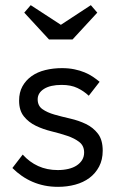

<svg xmlns="http://www.w3.org/2000/svg" viewBox="-20 -714 449 744"><path d="M205 10Q240 10 271.5 1.5Q303 -7 326.5 -24.5Q350 -42 364 -68.5Q378 -95 378 -130Q378 -172 359.5 -196Q341 -220 313 -233.5Q285 -247 252 -254.5Q219 -262 191 -270Q163 -278 144.5 -291Q126 -304 126 -329Q126 -354 150.5 -369.5Q175 -385 219 -385Q255 -385 280 -373Q305 -361 324 -343L366 -397Q354 -407 340 -416.5Q326 -426 308 -433.5Q290 -441 268 -445.5Q246 -450 220 -450Q186 -450 155.5 -442.5Q125 -435 102.5 -419Q80 -403 67 -379.5Q54 -356 54 -324Q54 -286 72.5 -263Q91 -240 119 -226.5Q147 -213 180 -205Q213 -197 241 -187.5Q269 -178 287.5 -163.5Q306 -149 306 -123Q306 -107 298.5 -94.5Q291 -82 277.5 -73Q264 -64 245 -59.5Q226 -55 204 -55Q162 -55 128 -70.5Q94 -86 68 -115L28 -63Q45 -46 64.5 -32.5Q84 -19 106 -9.5Q128 0 152.5 5Q177 10 205 10ZM99 -694 74 -665 170 -561H261L357 -665L332 -694L178 -593H254Z"/></svg>

Font: Tilda Sans VF
Style: Regular
Weight: 400
Designer: ParaType Ltd
Foundry: ParaType Ltd
Version: Version 1.010